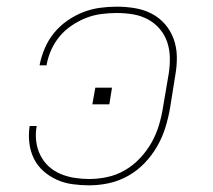

<svg xmlns="http://www.w3.org/2000/svg" viewBox="-20 -548 640 576"><path d="M248 8Q222 8 197 4.5Q172 1 150 -9Q128 -19 110 -35Q92 -51 81.5 -72.5Q71 -94 68 -119.5Q65 -145 69 -170H90Q86 -147 88.5 -125Q91 -103 100.5 -83.5Q110 -64 125.5 -49.5Q141 -35 161 -26.5Q181 -18 203 -14.5Q225 -11 248 -11Q275 -11 302.5 -17Q330 -23 355 -37.5Q380 -52 400.5 -74Q421 -96 435 -121Q449 -146 457 -173Q465 -200 469 -226L486 -326Q490 -351 489.5 -375.5Q489 -400 481.5 -422Q474 -444 459 -461.5Q444 -479 423.5 -490Q403 -501 379 -505Q355 -509 330 -509Q308 -509 284.5 -506Q261 -503 239 -494.5Q217 -486 196 -472Q175 -458 159.5 -439.5Q144 -421 134 -399Q124 -377 120 -354Q120 -354 120 -353.5Q120 -353 120 -352H99Q99 -353 99 -353.5Q99 -354 99 -354Q104 -379 114.5 -403.5Q125 -428 142 -449Q159 -470 182 -486Q205 -502 229.5 -511.5Q254 -521 279.5 -524.5Q305 -528 330 -528Q358 -528 385 -523.5Q412 -519 435 -507Q458 -495 475 -475.5Q492 -456 501 -431Q510 -406 510.5 -378.5Q511 -351 506 -323L490 -223Q485 -194 476 -165Q467 -136 451.5 -109Q436 -82 414 -59Q392 -36 364.5 -20.5Q337 -5 307 1.5Q277 8 248 8ZM257 -235 266 -285H316L308 -235Z"/></svg>

Font: Iosevka SS04 Th Ex Obl
Style: Regular
Weight: 100
Width: 7
Italic angle: -9°
Monospace: yes
Designer: Belleve Invis
Foundry: Belleve Invis
Version: Version 19.0.0; ttfautohint (v1.8.4)